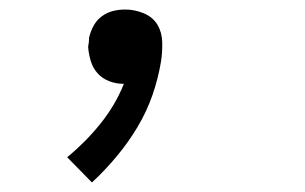

<svg xmlns="http://www.w3.org/2000/svg" viewBox="-20 -168 640 403"><path d="M173 215 121 162Q159 131 190.5 92Q222 53 240 8Q224 8 209.5 2.5Q195 -3 185 -14Q175 -25 170.5 -40Q166 -55 165 -70Q166 -75 166.5 -79.5Q167 -84 167 -89Q170 -102 176.5 -114Q183 -126 194 -134Q205 -142 217.5 -145Q230 -148 243 -148Q263 -148 282 -140Q301 -132 310.5 -116Q320 -100 320.5 -79.5Q321 -59 318 -39Q312 -3 300 31.5Q288 66 269 98Q250 130 225.5 159.5Q201 189 173 215Z"/></svg>

Font: Iosevka Extended Oblique
Style: Regular
Weight: 400
Width: 7
Italic angle: -9°
Monospace: yes
Designer: Belleve Invis
Foundry: Belleve Invis
Version: Version 32.0.1; ttfautohint (v1.8.4)